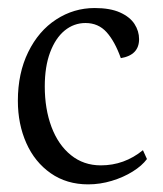

<svg xmlns="http://www.w3.org/2000/svg" viewBox="-20 -454 414 488"><path d="M353.5 -49.8 343.3 -72.3Q295.9 -33.7 236.3 -33.7Q192.4 -33.7 160.2 -59.8Q127.9 -85.9 110.8 -131.6Q93.8 -177.2 93.8 -234.4Q93.8 -284.7 107.4 -321Q121.1 -357.4 144.5 -376.5Q168 -395.5 197.3 -395.5Q230 -395.5 251 -372.1Q272 -348.6 287.1 -306.2Q333.5 -314 333.5 -354.5Q333.5 -375 321.8 -393.1Q310.1 -411.1 284.9 -422.4Q259.8 -433.6 220.7 -433.6Q167.5 -433.6 122.8 -404.5Q78.1 -375.5 51.8 -321.8Q25.4 -268.1 25.4 -197.8Q25.4 -138.7 46.9 -90.3Q68.4 -42 108.9 -13.7Q149.4 14.6 204.1 14.6Q234.4 14.6 264.2 5.6Q293.9 -3.4 317.4 -18.1Q340.8 -32.7 353.5 -49.8Z"/></svg>

Font: Neuton Light
Style: Regular
Weight: 300
Designer: Brian M Zick
Foundry: Brian M Zick
Version: Version 1.560